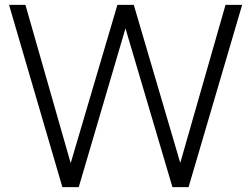

<svg xmlns="http://www.w3.org/2000/svg" viewBox="-20 -765 1026 785"><path d="M235 0 17 -745H84L269 -98L460 -745H527L717 -99L902 -745H970L751 0H685L493 -649L302 0Z"/></svg>

Font: Plus Jakarta Sans Light
Style: Regular
Weight: 300
Designer: Gumpita Rahayu
Foundry: Tokotype
Version: Version 2.006; ttfautohint (v1.8.4.7-5d5b)